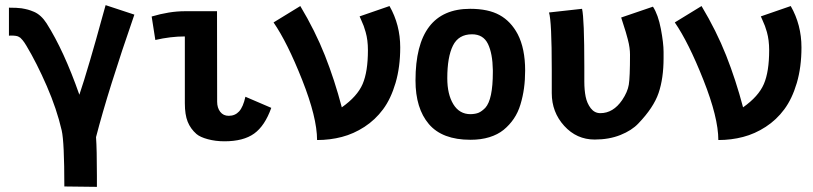

<svg xmlns="http://www.w3.org/2000/svg" viewBox="-20 -538 3145 743"><path d="M229 183.6Q229 11.2 218.8 -33.2Q199.7 -116.2 160.9 -205.3Q122.1 -294.4 82 -361.3Q74.2 -374.5 67.4 -382.6Q60.5 -390.6 58.8 -391.8Q57.1 -393.1 51.8 -396Q44.4 -400.4 22 -400.4Q20.5 -400.4 18.1 -400.1Q15.6 -399.9 14.6 -399.9V-508.3Q46.4 -508.3 63.5 -505.9Q78.1 -503.4 88.1 -500.7Q98.1 -498 111.8 -492.2Q125.5 -486.3 137.7 -475.1Q149.9 -463.9 160.2 -447.8Q227.5 -341.8 287.1 -171.4Q303.2 -218.3 328.6 -304.9Q354 -391.6 371.1 -455.1L388.7 -518.1L500 -481.4Q398.4 -188.5 351.6 -7.3Q355 39.6 355 142.1V185.1Z M695.3 -494.6H819.8Q819.8 -494.6 820.3 -144.5Q820.3 -120.6 832.3 -105.2Q844.2 -89.8 865.2 -89.8Q889.6 -89.8 905.3 -106.9Q920.9 -124 929.7 -163.6L1029.8 -120.6Q1004.9 -50.8 963.4 -21Q921.9 8.8 848.6 8.8Q814 8.8 784.2 0.7Q754.4 -7.3 740.2 -19.5Q717.3 -39.6 706.3 -66.9Q695.3 -94.2 695.3 -138.7V-397Q640.1 -397 581.1 -383.3L566.9 -474.1Q635.7 -494.6 695.3 -494.6Z M1142.1 -514.6Q1199.7 -418.5 1237.3 -323.5Q1274.9 -228.5 1302.7 -122.6Q1362.8 -165 1383.3 -212.9Q1403.8 -260.7 1403.8 -343.8Q1403.8 -363.3 1401.6 -380.9Q1399.4 -398.4 1395 -413.8Q1390.6 -429.2 1387.5 -437.5Q1384.3 -445.8 1378.2 -459.5Q1372.1 -473.1 1371.6 -474.6L1487.3 -514.6Q1528.8 -441.9 1528.8 -354.5Q1528.8 -278.3 1510.7 -217Q1492.7 -155.8 1462.4 -115Q1432.1 -74.2 1390.4 -47.1Q1348.6 -20 1303 -8.1Q1257.3 3.9 1207 3.9Q1207 -83 1149.4 -228.5Q1091.8 -374 1038.6 -451.2Z M1857.9 -120.6Q1887.2 -152.8 1887.2 -258.8Q1887.2 -258.8 1887.2 -266.6Q1886.2 -331.1 1868.2 -368.2Q1850.1 -405.3 1806.6 -405.3Q1754.4 -405.3 1732.7 -361.3Q1710.9 -317.4 1710.9 -235.4Q1710.9 -172.9 1734.4 -134.5Q1757.8 -96.2 1800.8 -96.2Q1820.3 -96.7 1832.3 -101.8Q1844.2 -106.9 1857.9 -120.6ZM1800.3 2.9Q1691.4 2.9 1639.6 -57.9Q1587.9 -118.7 1587.9 -226.6Q1587.9 -503.9 1799.3 -503.9Q1869.6 -503.9 1913.3 -479.7Q1957 -455.6 1983.4 -405.8Q2012.2 -350.1 2012.2 -265.1Q2012.2 -229 2007.8 -196.8Q2003.4 -164.6 1994.1 -133.8Q1984.9 -103 1968.3 -78.6Q1951.7 -54.2 1929 -35.6Q1906.2 -17.1 1873.8 -7.1Q1841.3 2.9 1801.3 2.9Z M2115.2 -177.7Q2115.2 -177.7 2115.2 -267.1Q2115.2 -457 2104.5 -489.7L2232.4 -503.9Q2241.2 -466.8 2241.2 -279.8Q2241.2 -279.8 2241.2 -222.2Q2241.2 -189.9 2246.3 -164.1Q2251.5 -138.2 2266.1 -119.1Q2280.8 -100.1 2303.2 -100.1Q2353 -100.1 2387.7 -150.9Q2408.7 -182.1 2413.3 -210.2Q2418 -238.3 2418 -326.7Q2418 -339.4 2416 -353.8Q2414.1 -368.2 2409.4 -386Q2404.8 -403.8 2401.6 -414.1Q2398.4 -424.3 2391.8 -445.1Q2385.3 -465.8 2383.8 -470.2L2506.8 -512.2Q2526.9 -481.4 2537.4 -426.3Q2547.9 -371.1 2547.9 -336.9V-331.1V-313Q2547.9 -234.9 2528.6 -178.2Q2509.3 -121.6 2450.2 -60.1Q2424.8 -33.2 2380.9 -15.6Q2336.9 2 2281.2 2Q2211.4 2 2163.3 -51Q2115.2 -104 2115.2 -177.7Z M2694.8 -514.6Q2752.4 -418.5 2790 -323.5Q2827.6 -228.5 2855.5 -122.6Q2915.5 -165 2936 -212.9Q2956.5 -260.7 2956.5 -343.8Q2956.5 -363.3 2954.3 -380.9Q2952.1 -398.4 2947.8 -413.8Q2943.4 -429.2 2940.2 -437.5Q2937 -445.8 2930.9 -459.5Q2924.8 -473.1 2924.3 -474.6L3040 -514.6Q3081.5 -441.9 3081.5 -354.5Q3081.5 -278.3 3063.5 -217Q3045.4 -155.8 3015.1 -115Q2984.9 -74.2 2943.1 -47.1Q2901.4 -20 2855.7 -8.1Q2810.1 3.9 2759.8 3.9Q2759.8 -83 2702.1 -228.5Q2644.5 -374 2591.3 -451.2Z"/></svg>

Font: Fantasque Sans Mono
Style: Bold
Weight: 700
Monospace: yes
Designer: Jany Belluz
Version: Version 1.8.0 ; ttfautohint (v1.8.2)